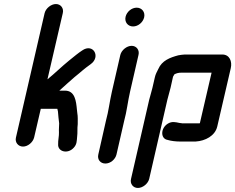

<svg xmlns="http://www.w3.org/2000/svg" viewBox="-20 -720 1165 951"><path d="M201 -655 59 -39C53 -15 70 6 94 6C118 6 143 -15 149 -39L182 -181H264C266 -173 267 -169 267 -168C269 -148 270 -128 273 -109C273 -94 271 -79 272 -65C273 -47 267 -24 268 -6C265 31 315 45 345 12C361 -5 360 -21 362 -42C365 -65 362 -82 365 -105C365 -122 366 -144 363 -159L361 -177C357 -218 352 -271 302 -271H274L275 -272C300 -295 324 -316 349 -338L371 -356C382 -366 394 -375 406 -385C414 -391 421 -396 429 -402C481 -439 441 -508 387 -470C377 -463 369 -458 358 -449L322 -420C285 -390 252 -357 215 -327L291 -655C297 -679 281 -700 257 -700C233 -700 207 -679 201 -655Z M576 -448 534 -265C523 -217 518 -170 505 -123L467 45C461 70 477 90 502 90C527 90 551 70 557 45L595 -121C608 -168 613 -217 624 -265L666 -448C672 -472 656 -493 632 -493C608 -493 582 -472 576 -448ZM602 -637C596 -611 613 -589 639 -589C664 -589 688 -609 694 -634C700 -660 683 -682 657 -682C632 -682 608 -662 602 -637Z M719 166 809 -226C812 -239 822 -273 825 -286L837 -340L844 -352C854 -357 864 -360 877 -360H1028L970 -110C969 -109 967 -109 966 -109H883C880 -110 876 -110 869 -111C850 -115 832 -120 812 -108C775 -86 774 -33 810 -27C826 -22 850 -19 871 -19H949C997 -22 1045 -47 1056 -93L1123 -382C1131 -416 1117 -450 1081 -450H895C883 -449 872 -448 863 -446C822 -435 782 -420 764 -378C758 -366 750 -352 747 -337L735 -285C732 -272 722 -238 719 -226L629 166C623 190 639 211 663 211C687 211 713 190 719 166Z"/></svg>

Font: Electronic
Style: BlkIt
Weight: 900
Version: Version 1.011